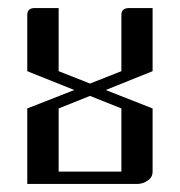

<svg xmlns="http://www.w3.org/2000/svg" viewBox="-20 -458 448 478"><path d="M47.9 0V-188L165 -233.9L47.9 -280.8V-420.9Q47.9 -438 66.9 -438H126V-280.8L204.1 -250L282.2 -280.8V-420.9Q282.2 -438 301.8 -438H359.9V-280.8L243.2 -233.9L359.9 -188V-30.8Q359.9 -16.6 348.1 -8.8Q336.4 0 320.8 0ZM126 -30.8H282.2V-188L204.1 -219.2L126 -188Z"/></svg>

Font: Hhenum
Style: Regular
Weight: 400
Designer: T. Christopher White
Version: Version 1.0